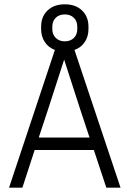

<svg xmlns="http://www.w3.org/2000/svg" viewBox="-20 -872 602 892"><path d="M141 -175 84 0H22L235 -640Q205 -651 188 -677Q171 -703 171 -737V-748Q171 -795 201 -823.5Q231 -852 281 -852Q331 -852 361 -823.5Q391 -795 391 -748V-737Q391 -703 374 -677Q357 -651 326 -640L540 0H474L416 -175ZM339 -748Q339 -774 323 -789.5Q307 -805 281 -805Q255 -805 239 -789.5Q223 -774 223 -748V-737Q223 -712 239 -696Q255 -680 281 -680Q307 -680 323 -695.5Q339 -711 339 -737ZM203 -363 160 -233H396L353 -363L278 -595Z"/></svg>

Font: Inria Sans Light
Style: Regular
Weight: 300
Designer: Black Foundry Team
Foundry: Black Foundry
Version: Version 1.2; ttfautohint (v1.8.3)